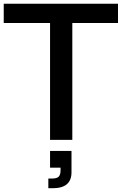

<svg xmlns="http://www.w3.org/2000/svg" viewBox="-20 -749 652 1028"><path d="M248 0V-626H0V-729H611.8V-626H367.2V0ZM238.8 258.8V207H257.8Q284.2 207 294.2 197Q304.2 187 304.2 162.1V148.9H248V59.1H362.8V173.8Q362.8 258.8 262.2 258.8Z"/></svg>

Font: BDO Grotesk Medium
Style: Regular
Weight: 500
Designer: Deni Anggara
Foundry: Lokal Container
Version: Version 2.000